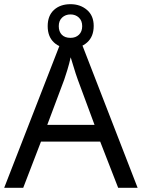

<svg xmlns="http://www.w3.org/2000/svg" viewBox="-20 -898 679 918"><path d="M545 0 459 -221H176L91 0H0L279 -717H360L638 0ZM352 -517Q349 -525 342 -546Q335 -567 328.5 -589.5Q322 -612 318 -624Q311 -593 302 -563.5Q293 -534 287 -517L206 -301H432ZM317 -667Q268 -667 238 -695Q208 -723 208 -773Q208 -823 238 -850.5Q268 -878 317 -878Q364 -878 396 -850.5Q428 -823 428 -774Q428 -723 396.5 -695Q365 -667 317 -667ZM317 -717Q342 -717 357.5 -732Q373 -747 373 -773Q373 -799 357 -814Q341 -829 317 -829Q293 -829 277 -814Q261 -799 261 -773Q261 -747 275.5 -732Q290 -717 317 -717Z"/></svg>

Font: Noto Sans Samaritan
Style: Regular
Weight: 400
Designer: Monotype Design Team
Foundry: Monotype Imaging Inc.
Version: Version 2.001; ttfautohint (v1.8.4.7-5d5b)